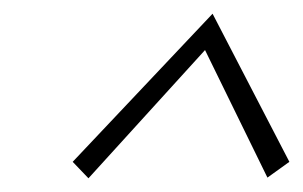

<svg xmlns="http://www.w3.org/2000/svg" viewBox="-20 -684 442 280"><path d="M86 -448 290 -664 402 -448 370 -425 279 -611 109 -424Z"/></svg>

Font: Ysabeau Light
Style: Italic
Weight: 300
Italic angle: -12°
Designer: Christian Thalmann (Catharsis Fonts)
Version: Version 0.003